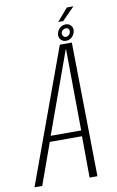

<svg xmlns="http://www.w3.org/2000/svg" viewBox="-124 -903 582 954"><g transform="rotate(-10 167.0 -426.0)"><path d="M-29.5 0H9.5L84.5 -209H247L248.5 0H288L278 -676H217.5ZM94 -238 242.5 -648.5H244L248 -238ZM252 -689.5Q263.5 -689.5 273.2 -695.2Q283 -701 289.2 -710.2Q295.5 -719.5 297 -730.5Q300 -746.5 289.8 -758.5Q279.5 -770.5 262.5 -770.5Q251 -770.5 241.5 -765Q232 -759.5 225.8 -750.5Q219.5 -741.5 217.5 -730.5Q215 -713 225.2 -701.2Q235.5 -689.5 252 -689.5ZM254 -709Q246 -709 241 -715.2Q236 -721.5 236.5 -730.5Q238.5 -740 245.5 -745.5Q252.5 -751 260.5 -751Q269 -751 274 -745.5Q279 -740 277.5 -730.5Q276.5 -721.5 269.5 -715.2Q262.5 -709 254 -709ZM229 -788.5H254L317 -852H284Z"/></g></svg>

Font: Anybody Condensed ExtraLight
Style: Italic
Weight: 250
Width: 3
Italic angle: -10°
Version: Version 1.113;gftools[0.9.25]